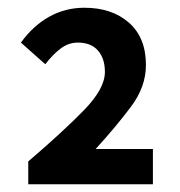

<svg xmlns="http://www.w3.org/2000/svg" viewBox="-20 -908 464 496"><path d="M53 -432V-491Q143 -568 197 -623.5Q251 -679 251 -722Q251 -757 233 -777.5Q215 -798 181 -798Q157 -798 136.5 -782.5Q116 -767 97 -742L34 -798Q66 -842 107.5 -865Q149 -888 198 -888Q269 -888 313 -849.5Q357 -811 357 -740Q357 -684 318.5 -632.5Q280 -581 227 -523H375V-432Z"/></svg>

Font: Chiron Sans HK TT
Style: Bold
Weight: 700
Designer: Ryoko NISHIZUKA 西塚涼子 (kana, bopomofo & ideographs); Paul D. Hunt (Latin, Greek & Cyrillic); Sandoll Communications 산돌커뮤니
Foundry: Adobe
Version: Version 2.022;hotconv 1.0.109;makeotfexe 2.5.65596